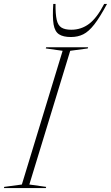

<svg xmlns="http://www.w3.org/2000/svg" viewBox="-63 -955 564 975"><path d="M255 -697 169.5 -709 171.5 -715H384.5L382.5 -709L293.5 -697L86 -18L171.5 -6L169.5 0H-43L-41.5 -6L48 -18ZM299 -804Q349.5 -804 389.2 -833.8Q429 -863.5 466 -935H480.5Q444 -867 415.8 -830.8Q387.5 -794.5 359.8 -780.8Q332 -767 297 -767Q258 -767 236.8 -780.8Q215.5 -794.5 209.2 -830.8Q203 -867 207.5 -935H219Q218.5 -883.5 224.8 -855Q231 -826.5 248.8 -815.2Q266.5 -804 299 -804Z"/></svg>

Font: Newsreader Display ExtraLight
Style: Italic
Weight: 275
Italic angle: -17°
Designer: Hugues Gentile
Foundry: Production Type
Version: Version 1.001